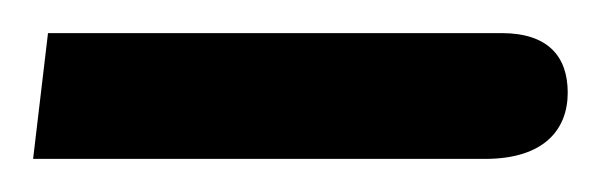

<svg xmlns="http://www.w3.org/2000/svg" viewBox="-20 -91 363 116"><path d="M0 5H273C309 5 323 -13 323 -35C323 -57 311 -71 283 -71H9Z"/></svg>

Font: Noto Sans Arabic UI Cn
Style: Regular
Weight: 400
Width: 3
Designer: Monotype Design Team, Nadine Chahine and Nizar Qandah
Foundry: Monotype Imaging Inc.
Version: Version 2.010